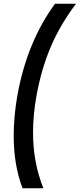

<svg xmlns="http://www.w3.org/2000/svg" viewBox="-20 -892 425 1023"><path d="M100 111Q53 -13 53 -168Q53 -270 72 -380Q123 -667 273 -872H385Q301 -761 250.5 -642.5Q200 -524 174 -380Q156 -277 156 -185Q156 -27 211 111Z"/></svg>

Font: Open Sauce One SemiBold Italic
Style: Regular
Weight: 600
Italic angle: -10°
Designer: Alfredo Marco Pradil
Foundry: Creative Sauce Fz LLC
Version: Version 1.477